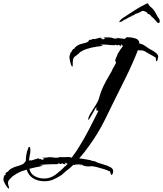

<svg xmlns="http://www.w3.org/2000/svg" viewBox="-121 -976 956 1125"><path d="M-69 129Q-73 129 -81 118Q-89 107 -95 94.5Q-101 82 -101 78Q-101 74 -100.5 70Q-100 66 -99 62Q-97 58 -96 54.5Q-95 51 -94 47V51Q-87 49 -87 43V41L-93 45Q-89 41 -87 38Q-84 33 -80 32Q-77 32 -73 28Q-69 24 -67 22L-72 24L-53 10L-52 11Q-40 3 -24 -1Q-8 -5 6 -11Q20 -17 26 -28V-31L30 -29Q30 -49 33.5 -70.5Q37 -92 45 -109Q45 -115 52 -115Q55 -115 56 -108.5Q57 -102 57 -100Q58 -84 54 -69Q52 -61 51 -52.5Q50 -44 49 -35Q52 -36 54.5 -36.5Q57 -37 60 -37V-35L106 -49V-47Q108 -46 109 -47H112L110 -46Q109 -46 108 -45.5Q107 -45 105 -44H124L119 -39H120Q128 -39 136 -44L134 -46L141 -48L127 -50L130 -52H144Q148 -52 151.5 -52.5Q155 -53 159 -54Q160 -55 165 -55H170Q175 -55 186.5 -54Q198 -53 202 -51V-52H213Q224 -52 227 -51L228 -52Q226 -54 219.5 -55Q213 -56 215 -56H237V-55L289 -56L290 -54Q291 -53 300 -53Q305 -61 311 -69Q317 -77 322 -84Q327 -92 332 -99.5Q337 -107 342 -115Q374 -166 401.5 -219.5Q429 -273 456 -327H453Q443 -327 443 -336Q443 -338 443.5 -341.5Q444 -345 445 -349L439 -343Q439 -342 433 -331.5Q427 -321 419 -307Q411 -293 404.5 -282.5Q398 -272 397 -272V-274Q396 -274 396 -276Q396 -290 409.5 -312Q423 -334 438.5 -358Q454 -382 459 -400L465 -420Q467 -425 468.5 -430.5Q470 -436 472 -441Q484 -472 500.5 -501.5Q517 -531 534 -560Q537 -570 548 -587.5Q559 -605 559 -613Q559 -615 557 -615Q554 -614 554 -619Q554 -626 560 -639Q567 -654 568 -659Q572 -666 576 -672.5Q580 -679 584 -685L600 -707L592 -712L594 -714L590 -716L589 -714L591 -713H588L586 -712Q586 -710 587 -710Q588 -710 589 -709V-705L588 -704Q585 -707 581.5 -709Q578 -711 574 -713Q570 -713 568 -710L558 -713V-717Q556 -711 551 -711Q543 -711 534 -711.5Q525 -712 517 -713Q508 -714 499 -714.5Q490 -715 482 -715H475Q473 -714 468 -714L466 -713V-712L467 -713H477Q482 -713 484 -712L471 -707L474 -706Q447 -704 418 -697.5Q389 -691 363 -680L364 -679L352 -672L354 -676Q339 -660 329.5 -653.5Q320 -647 314.5 -642Q309 -637 307 -627Q305 -617 305 -594V-590Q305 -586 303 -586Q299 -586 295 -597.5Q291 -609 288.5 -622Q286 -635 286 -638Q285 -647 289 -657Q291 -661 292 -664Q293 -667 294 -670Q296 -671 299 -673.5Q302 -676 302 -678L301 -679L297 -676Q300 -679 303 -682Q306 -685 308 -689H310Q312 -689 315.5 -692.5Q319 -696 320 -698L317 -696H316L333 -710V-709Q345 -717 360 -720Q375 -723 387 -727.5Q399 -732 402 -744L405 -742Q413 -742 417 -745Q422 -748 429 -748H431L430 -746L469 -756V-754H473L467 -751L482 -749L478 -746L480 -745Q482 -745 486 -746.5Q490 -748 492 -749L491 -751Q492 -751 493 -751.5Q494 -752 496 -753L486 -755L488 -757H515Q520 -757 530.5 -755.5Q541 -754 545 -750V-751Q558 -751 566 -747L567 -748L557 -755Q564 -754 571 -753Q578 -752 585 -751L612 -748Q613 -754 618 -756Q623 -758 628 -758Q649 -758 672 -751Q695 -744 696 -721Q711 -718 720 -713Q729 -708 741 -699Q752 -690 765 -684Q779 -677 789 -669Q796 -664 801 -657.5Q806 -651 806 -643Q806 -639 803 -628Q800 -617 795 -617Q793 -617 792.5 -628.5Q792 -640 788 -642L786 -641Q783 -644 771 -650.5Q759 -657 747.5 -663.5Q736 -670 732 -673Q718 -681 710 -681Q706 -680 700 -680.5Q694 -681 687 -682Q656 -603 618 -526L542 -373L497 -281Q486 -258 473.5 -235.5Q461 -213 447 -190Q429 -161 401.5 -122Q374 -83 343 -48Q351 -47 360 -46Q369 -45 378 -43L412 -37V-36Q417 -33 424 -33L437 -30Q441 -28 444 -26.5Q447 -25 451 -23Q465 -18 486.5 -12Q508 -6 525 3Q542 12 542 26Q543 30 540 39.5Q537 49 533 49Q529 49 526.5 37.5Q524 26 520 26L517 27Q511 22 490 15.5Q469 9 447.5 3.5Q426 -2 418 -2Q415 -2 412 -2Q409 -2 406 -1H394Q381 -1 371 -4.5Q361 -8 350 -15V-14L353 -10L349 -7L348 -8L349 -10L347 -12Q346 -13 339 -13Q333 -13 330 -12H320L317 -9H316L310 -11Q299 0 287.5 9.5Q276 19 265 27Q262 29 253 37.5Q244 46 242 48Q219 63 194.5 74.5Q170 86 140 86Q101 86 73.5 69Q46 52 35 18Q23 22 11.5 25.5Q0 29 -11 35L-25 43L-21 39Q-17 35 -25 42Q-33 49 -38 51Q-46 55 -54 63L-46 57Q-56 65 -65.5 75.5Q-75 86 -74 100L-71 113Q-68 119 -68 126V128Q-69 128 -69 129ZM294 -670Q295 -672 295 -673Q295 -674 296 -675V-673ZM138 70Q174 70 205 47Q236 24 259 -1Q261 -1 266 -6Q268 -8 270.5 -11Q273 -14 275 -17L266 -20L268 -22L264 -23L262 -21L265 -20H258Q258 -17 263 -17V-13L262 -12Q261 -14 253 -15Q247 -16 244 -19Q239 -18 236 -15L224 -18L223 -20Q217 -14 213 -14Q209 -14 194 -14Q179 -14 160.5 -13Q142 -12 127.5 -11Q113 -10 110 -8V-7L111 -8H120Q123 -9 129 -9Q130 -9 131 -8H132L117 -3L121 -2Q104 1 86.5 4.5Q69 8 51 13Q58 43 83 56.5Q108 70 138 70ZM809 -841Q807 -842 804.5 -842.5Q802 -843 800 -844Q797 -846 795.5 -850.5Q794 -855 789 -856Q789 -856 788.5 -856Q788 -856 789 -857Q786 -860 780 -867.5Q774 -875 770 -875Q770 -875 770.5 -876Q771 -877 770 -877V-878Q765 -878 763.5 -882.5Q762 -887 758 -889Q755 -892 751.5 -893Q748 -894 744 -896Q742 -898 741 -901Q740 -904 737 -905L731 -908Q729 -908 729 -909L715 -913Q710 -910 704 -907.5Q698 -905 696 -903Q689 -899 684 -898Q679 -897 674 -895Q667 -891 662.5 -887.5Q658 -884 651 -884Q649 -884 649 -879Q645 -881 632.5 -873Q620 -865 615 -863Q615 -862 614 -862Q609 -862 602 -856.5Q595 -851 590 -849Q587 -848 585 -848Q583 -848 581 -847Q581 -846 578 -846V-847Q578 -849 579.5 -852Q581 -855 587 -861Q594 -868 603 -873.5Q612 -879 621 -885Q647 -902 672.5 -918.5Q698 -935 725 -948Q729 -950 733 -952.5Q737 -955 741 -956L747 -955L750 -948H751L755 -941Q772 -929 782.5 -913.5Q793 -898 802 -879Q806 -873 810 -868Q814 -863 815 -855Q815 -846 813.5 -844Q812 -842 812 -842Q811 -842 811 -841.5Q811 -841 809 -841Z"/></svg>

Font: Water Brush
Style: Regular
Weight: 400
Designer: Robert E. Leuschke
Foundry: Robert E. Leuschke
Version: Version 1.010; ttfautohint (v1.8.4.7-5d5b)